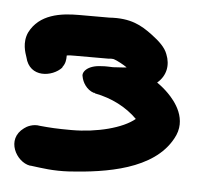

<svg xmlns="http://www.w3.org/2000/svg" viewBox="-35 -680 423 403"><g transform="rotate(5 176.0 -479.0)"><path d="M43 -320C67 -317 90 -313 125 -315C202 -320 301 -335 338 -403C362 -445 331 -482 316 -497C309 -504 302 -510 292 -517C311 -533 315 -556 306 -578C301 -592 288 -604 272 -616C248 -634 225 -647 180 -644H116C78 -644 33 -638 13 -598C3 -576 11 -555 14 -546C24 -503 72 -510 91 -531V-532C97 -540 98 -547 98 -557C102 -558 109 -558 116 -558H186C188 -558 191 -559 197 -558C204 -556 220 -547 224 -544C224 -544 225 -544 225 -543C219 -542 209 -542 197 -541C189 -541 183 -542 172 -541C143 -540 132 -525 135 -516C137 -504 146 -489 161 -484H163L164 -483C200 -476 231 -460 254 -437C229 -416 175 -402 122 -402C90 -402 76 -403 55 -405C40 -408 27 -401 22 -397C-14 -371 12 -325 41 -320Z"/></g></svg>

Font: Stray Cat
Style: Blk
Weight: 900
Version: Version 1.0